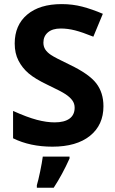

<svg xmlns="http://www.w3.org/2000/svg" viewBox="-20 -692 552 918"><path d="M474.6 -184.1Q474.6 -94.2 410.2 -42.5Q345.7 9.3 230.5 9.3Q124 9.3 42.5 -30.8V-161.6Q109.9 -131.3 156.2 -119.1Q202.6 -106.9 241.2 -106.9Q287.6 -106.9 312.3 -124.8Q336.9 -142.6 336.9 -177.2Q336.9 -196.8 325.9 -211.9Q314.9 -227.1 293.9 -241.2Q272.9 -255.4 208 -286.1Q147.5 -314.9 116.9 -341.1Q86.4 -367.2 68.4 -402.1Q50.3 -437 50.3 -483.9Q50.3 -571.8 109.9 -622.1Q169.4 -672.4 274.9 -672.4Q326.7 -672.4 373.5 -660.2Q420.4 -647.9 471.7 -626L426.3 -516.6Q373 -538.1 338.4 -546.9Q303.7 -555.7 270.5 -555.7Q230.5 -555.7 209 -537.1Q187.5 -518.6 187.5 -488.3Q187.5 -469.7 196.3 -455.8Q205.1 -441.9 223.9 -429.2Q242.7 -416.5 313 -382.8Q405.8 -338.4 440.2 -293.7Q474.6 -249 474.6 -184.1ZM156.2 193.4Q163.1 170.9 171.9 128.4Q180.7 85.9 184.6 56.6H312.5V65.9Q278.3 142.1 236.8 205.6H156.2Z"/></svg>

Font: Bpm'online Open Sans
Style: Bold
Weight: 700
Foundry: Ascender Corporation
Version: Version 1.10